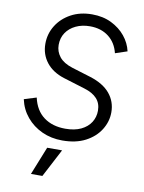

<svg xmlns="http://www.w3.org/2000/svg" viewBox="-105 -829 857 1141"><g transform="rotate(10 323.5 -258.5)"><path d="M44 -190 118 -213Q135 -137 187 -98.5Q239 -60 317 -60Q373 -60 411.5 -78.5Q450 -97 470 -128.5Q490 -160 490 -199Q490 -243 464 -271.5Q438 -300 388 -315L258 -355Q188 -377 150.5 -425Q113 -473 113 -537Q113 -597 144 -647Q175 -697 230 -727Q285 -757 357 -757Q423 -757 474 -732Q525 -707 558 -666.5Q591 -626 602 -577L530 -553Q515 -615 469.5 -650Q424 -685 357 -685Q309 -685 271.5 -667Q234 -649 213 -617.5Q192 -586 192 -544Q192 -504 217 -472.5Q242 -441 296 -424L410 -389Q490 -364 530 -316Q570 -268 570 -203Q570 -147 539 -97.5Q508 -48 450.5 -18Q393 12 311 12Q244 12 188.5 -13.5Q133 -39 95 -84.5Q57 -130 44 -190ZM163 240 231 70H321L232 240Z"/></g></svg>

Font: Kosmopol Plus Jakarta Sans Italic It
Style: Regular
Weight: 400
Italic angle: -8.04999°
Designer: Gumpita Rahayu
Foundry: Tokotype
Version: Version 2.006